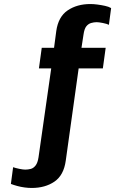

<svg xmlns="http://www.w3.org/2000/svg" viewBox="-20 -748 640 952"><path d="M137 184Q121 184 102 181.5Q83 179 65 174Q47 169 34 164L45 81Q56 85 75 89Q94 93 105 93Q119 93 132.5 89.5Q146 86 156.5 72.5Q167 59 171 32L234 -409H173L187 -511H248L259 -594Q269 -665 315.5 -696.5Q362 -728 428 -728Q444 -728 463 -725.5Q482 -723 500.5 -719Q519 -715 531 -708L520 -625Q510 -630 490 -634Q470 -638 459 -638Q446 -638 432 -634Q418 -630 408 -617.5Q398 -605 394 -576L384 -511H504L490 -409H370L306 49Q296 121 250 152.5Q204 184 137 184Z"/></svg>

Font: Chivo Mono Medium SemiBold
Style: Regular
Weight: 600
Monospace: yes
Version: Version 1.008